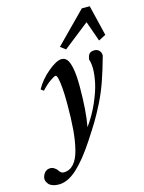

<svg xmlns="http://www.w3.org/2000/svg" viewBox="-220 -757 829 1106"><g transform="rotate(-15 194.0 -204.0)"><path d="M231.4 -471.7 200.7 -495.1 379.9 -676.8H427.2L471.2 -494.6L428.2 -472.2L385.7 -592.8ZM-9.3 269Q-30.3 269 -45.7 263.4Q-61 257.8 -68.4 249.3Q-75.7 240.7 -79.1 232.7Q-82.5 224.6 -82.5 217.3Q-82.5 199.7 -69.8 182.6Q-57.1 165.5 -34.2 165.5Q-22 165.5 -9.8 173.3Q2.4 181.2 8.3 190.9Q19 209 35.6 209Q70.8 209 95.2 182.1Q119.6 155.3 132.8 102.8Q146 50.3 151.4 -14.9Q156.7 -80.1 156.7 -168.9Q156.7 -220.7 153.6 -260.3Q150.4 -299.8 145.3 -320.3Q140.1 -340.8 133.8 -340.8Q125 -340.8 98.9 -322.5Q72.8 -304.2 46.4 -274.9L29.8 -287.1Q58.1 -339.4 109.4 -382.1Q160.6 -424.8 190.9 -424.8Q210 -424.8 222.9 -409.7Q235.8 -394.5 243.9 -354Q252 -313.5 252 -247.1Q252 -100.6 234.4 -6.8Q275.9 -64.5 304 -128.4Q332 -192.4 342.3 -240.2Q352.5 -288.1 352.5 -326.2Q352.5 -357.4 344.2 -380.9Q347.2 -403.8 356.7 -414.3Q366.2 -424.8 386.7 -424.8Q403.8 -424.8 415 -413.8Q426.3 -402.8 426.3 -383.3Q403.3 -299.8 381.1 -236.8Q358.9 -173.8 330.6 -117.9Q302.2 -62 280.5 -26.1Q258.8 9.8 217.3 73.2Q155.8 167 100.1 218Q44.4 269 -9.3 269Z"/></g></svg>

Font: Elstob 18pt
Style: Bold Italic
Weight: 700
Italic angle: -20°
Designer: Peter S. Baker
Version: Version 1.015